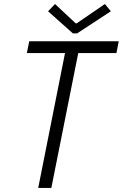

<svg xmlns="http://www.w3.org/2000/svg" viewBox="-20 -922 602 942"><path d="M167.5 0 301.3 -673.3H366.2L231.9 0ZM111.8 -661.6 123.5 -719.7H562.5L551.3 -661.6ZM337.4 -758.3 215.8 -866.7 250 -902.3 351.1 -807.6H356.4L494.6 -902.3L523.9 -866.7L358.4 -758.3Z"/></svg>

Font: Reddit Sans Light
Style: Italic
Weight: 300
Italic angle: -11.25°
Designer: Stephen Hutchings
Version: Version 1.013